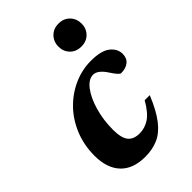

<svg xmlns="http://www.w3.org/2000/svg" viewBox="-204 -736 827 827"><g transform="rotate(-45 209.5 -323.0)"><path d="M265 -396.5Q237 -396.5 212.5 -364Q188 -331.5 173 -279.2Q158 -227 158 -168Q158 -118 175 -96.8Q192 -75.5 228.5 -75.5Q260.5 -75.5 288.5 -94Q316.5 -112.5 344.5 -161.5H375.5Q348 -94 318.2 -55.8Q288.5 -17.5 253.2 -2.2Q218 13 174.5 13Q100.5 13 61.5 -28.2Q22.5 -69.5 22.5 -144.5Q22.5 -210 45.2 -265.2Q68 -320.5 107.2 -360.8Q146.5 -401 196.5 -423.2Q246.5 -445.5 300.5 -445.5Q363 -445.5 391 -423.2Q419 -401 419 -369.5Q419 -343.5 401.8 -329.5Q384.5 -315.5 355.5 -315.5Q346 -315 320.5 -354Q293 -396.5 265 -396.5ZM315.5 -517.5Q284 -517.5 264.5 -537.5Q245 -557.5 245 -587Q245 -617 264.5 -637.2Q284 -657.5 315.5 -657.5Q347 -657.5 366.5 -637.2Q386 -617 386 -587Q386 -557.5 366.5 -537.5Q347 -517.5 315.5 -517.5Z"/></g></svg>

Font: Newsreader Text
Style: Bold Italic
Weight: 700
Italic angle: -17°
Designer: Hugues Gentile
Foundry: Production Type
Version: Version 1.001